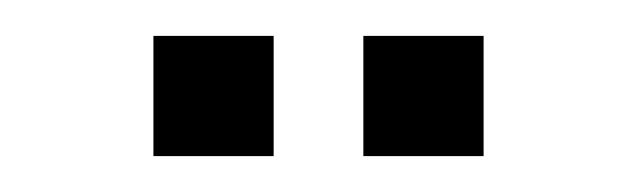

<svg xmlns="http://www.w3.org/2000/svg" viewBox="-20 -742 354 107"><path d="M182.5 -655V-722H249.5V-655ZM65.5 -655V-722H132.5V-655Z"/></svg>

Font: Big Shoulders Text Thin
Style: Regular
Weight: 400
Version: Version 2.002